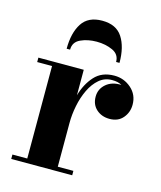

<svg xmlns="http://www.w3.org/2000/svg" viewBox="-105 -766 704 842"><g transform="rotate(15 247.0 -344.5)"><path d="M151.1 -529.8Q151.1 -564.5 183 -579.1Q214.8 -593.8 255.4 -593.8Q295.9 -593.8 328 -579.1Q360.1 -564.5 360.1 -529.8H375.5Q375.5 -601.8 347.3 -645.4Q319.1 -689 255.4 -689Q191.7 -689 163.6 -645.4Q135.5 -601.8 135.5 -529.8ZM25.9 -20H93.3V-439.9H25.9V-460H231.9V-344.2Q246.8 -397.5 279.5 -433.7Q312.3 -470 369.1 -470Q412.8 -470 445.7 -441.2Q478.5 -412.4 478.5 -367.2Q478.5 -332.5 456.8 -306.9Q435.1 -281.2 396.2 -281.2Q360.4 -281.2 336.5 -302.6Q312.7 -324 312.7 -359.9Q312.7 -394.8 339.2 -417.6Q365.7 -440.4 408.2 -438.5Q392.3 -448.7 364 -448.7Q330.6 -448.7 305.7 -427.5Q280.8 -406.2 264.4 -371.8Q248 -337.4 240 -297.1Q231.9 -256.8 231.9 -218.8V-20H302.7V0H25.9Z"/></g></svg>

Font: Bodoni* 11
Style: Bold
Weight: 700
Version: Version 2.000; ttfautohint (v1.8.1)